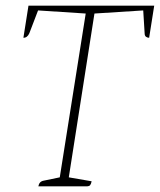

<svg xmlns="http://www.w3.org/2000/svg" viewBox="-20 -661 567 681"><path d="M116 0Q119 -17 134 -20L192 -32L284 -613L115 -624L84 -543Q77 -527 63 -527L81 -641H527L509 -527Q503 -527 498 -530.5Q493 -534 493 -543L488 -624L315 -613L224 -32L305 -18Q303 -8 299.5 -4Q296 0 286 0Z"/></svg>

Font: Petrona Thin
Style: Italic
Weight: 100
Italic angle: -9°
Designer: Ringo R. Seeber
Foundry: Ringo R. Seeber
Version: Version 2.001; ttfautohint (v1.8.3)